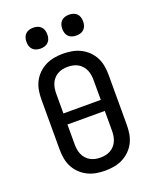

<svg xmlns="http://www.w3.org/2000/svg" viewBox="-172 -1051 943 1159"><g transform="rotate(-20 300.0 -472.0)"><path d="M300 8Q271 8 242.5 3Q214 -2 188 -15Q162 -28 141 -48.5Q120 -69 107 -94.5Q94 -120 89 -148.5Q84 -177 84 -206V-529Q84 -558 89 -586.5Q94 -615 107 -640.5Q120 -666 141 -686.5Q162 -707 188 -720Q214 -733 242.5 -738Q271 -743 300 -743Q329 -743 357.5 -738Q386 -733 412 -720Q438 -707 459 -686.5Q480 -666 493 -640.5Q506 -615 511 -586.5Q516 -558 516 -529V-206Q516 -177 511 -148.5Q506 -120 493 -94.5Q480 -69 459 -48.5Q438 -28 412 -15Q386 -2 357.5 3Q329 8 300 8ZM180 -403H420V-529Q420 -546 417.5 -562.5Q415 -579 408.5 -594.5Q402 -610 390.5 -623Q379 -636 364.5 -644Q350 -652 333.5 -655.5Q317 -659 300 -659Q283 -659 266.5 -655.5Q250 -652 235.5 -644Q221 -636 209.5 -623Q198 -610 191.5 -594.5Q185 -579 182.5 -562.5Q180 -546 180 -529ZM300 -76Q317 -76 333.5 -79.5Q350 -83 364.5 -91Q379 -99 390.5 -112Q402 -125 408.5 -140.5Q415 -156 417.5 -172.5Q420 -189 420 -206V-332H180V-206Q180 -189 182.5 -172.5Q185 -156 191.5 -140.5Q198 -125 209.5 -112Q221 -99 235.5 -91Q250 -83 266.5 -79.5Q283 -76 300 -76ZM415 -818Q401 -818 388 -822Q375 -826 365.5 -835.5Q356 -845 352 -858Q348 -871 348 -885Q348 -899 352 -912Q356 -925 365.5 -934.5Q375 -944 388 -948Q401 -952 415 -952Q429 -952 442 -948Q455 -944 464.5 -934.5Q474 -925 478 -912Q482 -899 482 -885Q482 -871 478 -858Q474 -845 464.5 -835.5Q455 -826 442 -822Q429 -818 415 -818ZM185 -818Q171 -818 158 -822Q145 -826 135.5 -835.5Q126 -845 122 -858Q118 -871 118 -885Q118 -899 122 -912Q126 -925 135.5 -934.5Q145 -944 158 -948Q171 -952 185 -952Q199 -952 212 -948Q225 -944 234.5 -934.5Q244 -925 248 -912Q252 -899 252 -885Q252 -871 248 -858Q244 -845 234.5 -835.5Q225 -826 212 -822Q199 -818 185 -818Z"/></g></svg>

Font: Iosevka HT Medium Extended
Style: Regular
Weight: 500
Width: 7
Monospace: yes
Designer: Belleve Invis
Foundry: Belleve Invis
Version: Version 32.3.0; ttfautohint (v1.8.4)